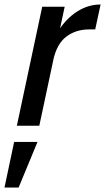

<svg xmlns="http://www.w3.org/2000/svg" viewBox="-83 -560 468 855"><path d="M-8 0 105 -530H205L92 0ZM120 -279Q137 -359 173.5 -417.5Q210 -476 259.5 -508Q309 -540 365 -540L341 -429H314Q255 -429 212.5 -397Q170 -365 154 -292ZM-63 275 -20 72H84L0 275Z"/></svg>

Font: Radio Canada Big
Style: Italic
Weight: 400
Italic angle: -12°
Designer: Étienne Aubert Bonn
Foundry: Coppers and Brasses
Version: Version 1.001